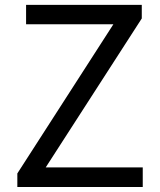

<svg xmlns="http://www.w3.org/2000/svg" viewBox="-20 -753 643 773"><path d="M49.8 0V-54.7L436.5 -655.3H85V-733.4H550.8V-678.7L164.1 -79.1H554.7V0Z"/></svg>

Font: GenYoGothic TW TTF Regular
Style: Regular
Weight: 400
Version: Version 1.300